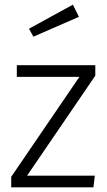

<svg xmlns="http://www.w3.org/2000/svg" viewBox="-20 -802 457 822"><path d="M388 -478 96 -50H386L380 0H28V-45L320 -473H52V-523H388ZM318 -730 123 -645 104 -679 292 -782Z"/></svg>

Font: Statis Sans Light
Style: Regular
Weight: 300
Designer: bBox Type GmbH
Foundry: bBox Type GmbH
Version: Version 1.000